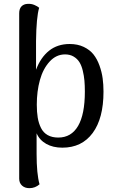

<svg xmlns="http://www.w3.org/2000/svg" viewBox="-20 -750 596 991"><path d="M339.8 -522.9Q380.9 -522.9 412.4 -507.8Q443.8 -492.7 462.6 -469Q481.4 -445.3 493.4 -411.9Q505.4 -378.4 509.8 -345.9Q514.2 -313.5 514.2 -276.9Q514.2 -139.2 458.3 -63.5Q402.3 12.2 301.8 12.2Q253.4 12.2 218.8 -7.3Q184.1 -26.9 168.9 -62V43.9Q168.9 147.9 184.1 201.2Q161.6 221.2 131.8 221.2Q108.4 221.2 93.8 208Q79.1 194.8 79.1 171.9V-681.2Q79.1 -704.6 90.6 -716.8Q102.1 -729 122.1 -730Q140.6 -731.4 157 -724.6Q173.3 -717.8 182.1 -710Q167.5 -661.1 166 -538.1V-390.1Q189.9 -453.6 233.4 -488.3Q276.9 -522.9 339.8 -522.9ZM280.8 -40Q348.1 -40 383.1 -100.1Q418 -160.2 418 -276.9Q418 -308.6 415.8 -333.7Q413.6 -358.9 407.2 -385.3Q400.9 -411.6 389.9 -429.2Q378.9 -446.8 360.1 -458Q341.3 -469.2 315.9 -469.2Q270 -469.2 236.1 -432.1Q202.1 -395 186 -336.9Q169.9 -278.8 169.9 -210Q169.9 -171.4 174.8 -142.3Q179.7 -113.3 191.7 -89.4Q203.6 -65.4 226.1 -52.7Q248.5 -40 280.8 -40Z"/></svg>

Font: Arima Madurai Medium
Style: Regular
Weight: 500
Designer: Joana Correia and Natanael Gama
Foundry: NDISCOVER
Version: Version 1.019;PS 001.019;hotconv 1.0.88;makeotf.lib2.5.64775